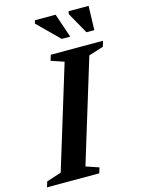

<svg xmlns="http://www.w3.org/2000/svg" viewBox="-154 -957 755 1031"><g transform="rotate(-15 223.0 -442.0)"><path d="M241.5 -627 170 -651.5 179.5 -682.5H470L460.5 -651.5L378.5 -625.5L204 -55L275.5 -30.5L266 0H-24.5L-15 -30.5L67 -57ZM305.5 -749.5H258.5L140.5 -866L145 -883.5H260ZM439.5 -749.5H396L329 -868.5L332.5 -883.5H443.5Z"/></g></svg>

Font: Newsreader SemiBold
Style: Italic
Weight: 600
Italic angle: -17°
Designer: Hugues Gentile
Foundry: Production Type
Version: Version 1.003